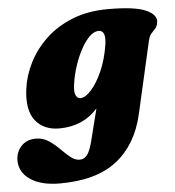

<svg xmlns="http://www.w3.org/2000/svg" viewBox="-102 -536 767 840"><g transform="rotate(-5 282.0 -116.0)"><path d="M497.5 -17Q467.5 114 378 184.2Q288.5 254.5 127.5 254.5Q45.5 254.5 -1.8 222.5Q-49 190.5 -49 138Q-49 102 -25.2 76Q-1.5 50 39.5 50Q70.5 50 95.2 66.5Q120 83 141.2 104.5Q162.5 126 182.2 142.2Q202 158.5 223 158.5Q242.5 158.5 255.5 142Q268.5 125.5 279.5 82.5L315 -58.5Q250 14.5 146 14.5Q78 14.5 41.5 -31Q5 -76.5 16.5 -169Q24 -227 52.2 -283.5Q80.5 -340 129 -386Q177.5 -432 246.2 -459.5Q315 -487 403.5 -487Q521 -487 569.8 -465Q618.5 -443 612.5 -409.5Q609.5 -392.5 601 -383.5Q592.5 -374.5 583.5 -364.5Q574.5 -354.5 569.5 -333ZM227.5 -177Q221.5 -139 229 -124.2Q236.5 -109.5 249 -109.5Q271 -109.5 297.2 -138.8Q323.5 -168 345.8 -218.2Q368 -268.5 378 -331.5Q388 -395.5 354 -395.5Q333.5 -395.5 313.5 -375.8Q293.5 -356 276 -323.8Q258.5 -291.5 245.8 -253Q233 -214.5 227.5 -177Z"/></g></svg>

Font: Fraunces 9pt Soft Black
Style: Italic
Weight: 900
Italic angle: -16°
Version: Version 1.000;[b76b70a41]